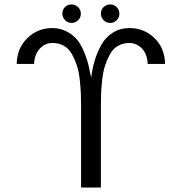

<svg xmlns="http://www.w3.org/2000/svg" viewBox="-20 -842 818 862"><path d="M55 -555Q56 -625 102.5 -670.5Q149 -716 214 -716Q252 -716 282.5 -699Q313 -682 330 -659Q347 -636 360 -603Q373 -570 378 -547Q383 -524 388 -499Q389 -494 389 -492Q394 -532 404.5 -568Q415 -604 434 -639Q453 -674 486 -695Q519 -716 562 -716Q627 -716 673.5 -671Q720 -626 721 -555H643Q641 -601 616.5 -625Q592 -649 561 -649Q532 -649 509.5 -636Q487 -623 473.5 -598Q460 -573 451.5 -547Q443 -521 439 -485Q435 -449 434 -424Q433 -399 433 -366V0H344V-365Q344 -398 343 -423Q342 -448 338 -484.5Q334 -521 325.5 -547Q317 -573 303.5 -598Q290 -623 267.5 -636Q245 -649 216 -649Q182 -649 158.5 -623.5Q135 -598 133 -555ZM260 -781Q260 -799 272 -810.5Q284 -822 301 -822Q318 -822 330.5 -810Q343 -798 343 -780Q343 -763 330.5 -751Q318 -739 302 -739Q284 -739 272 -751.5Q260 -764 260 -781ZM433 -781Q433 -799 445.5 -810.5Q458 -822 475 -822Q492 -822 504 -810Q516 -798 516 -780Q516 -763 503.5 -751Q491 -739 475 -739Q457 -739 445 -751.5Q433 -764 433 -781Z"/></svg>

Font: CMU Sans Serif
Style: Medium
Weight: 500
Version: Version 0.7.0